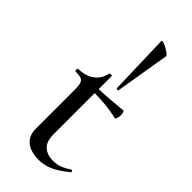

<svg xmlns="http://www.w3.org/2000/svg" viewBox="-232 -748 803 803"><g transform="rotate(45 169.0 -346.5)"><path d="M187 12Q163 12 140 4.5Q117 -3 102.5 -22Q88 -41 88 -73V-304Q88 -327 84 -339Q80 -351 69 -355Q58 -359 36 -359Q33 -359 33 -366.5Q33 -374 36 -374Q80 -375 107.5 -395.5Q135 -416 142 -452Q143 -455 150 -455Q157 -455 157 -452V-107Q157 -66 177.5 -47Q198 -28 234 -28Q259 -28 279.5 -37Q300 -46 313 -56Q317 -59 320.5 -54.5Q324 -50 320 -47Q283 -16 252 -2Q221 12 187 12ZM290 -337Q250 -346 213 -349Q176 -352 135 -352V-375Q175 -375 212.5 -378Q250 -381 293 -385Q296 -385 298 -378Q300 -371 300 -362Q300 -354 297 -345Q294 -336 290 -337ZM200 -703Q200 -707 209.5 -704.5Q219 -702 230.5 -695.5Q242 -689 251 -682Q260 -675 259 -671L219 -430Q219 -428 213.5 -428.5Q208 -429 208 -431Z"/></g></svg>

Font: Cormorant Medium
Style: Regular
Weight: 500
Designer: Christian Thalmann (Catharsis Fonts)
Foundry: Catharsis Fonts
Version: Version 4.000